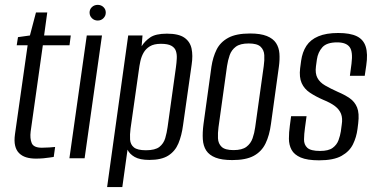

<svg xmlns="http://www.w3.org/2000/svg" viewBox="-20 -638 1515 774"><path d="M124.6 1.4Q102.7 1.4 85.6 -3.8Q68.5 -9.1 57 -20.6Q45.4 -32.1 41 -50.8Q36.5 -69.4 40.4 -97.2L91.4 -455.6H47.4L52.5 -488.3L100.6 -495L125 -587.8H170.5L157.8 -495H265.3L260.2 -455.6H152.7L103.6 -107.8Q100.1 -80 107.8 -61.2Q115.5 -42.5 148.8 -42.5Q162.2 -42.5 178.7 -43.6Q195.1 -44.7 202.2 -45.5L196.6 -5.4Q191.6 -4.7 180.6 -3Q169.6 -1.3 155 0.1Q140.4 1.4 124.6 1.4Z M259.8 0 329.8 -495H391.1L321.1 0ZM373.9 -555.2Q360.2 -555.2 350.6 -564.6Q341.1 -574 341.1 -587.3Q341.1 -600.6 350.6 -609.5Q360.2 -618.4 373.9 -618.4Q387.7 -618.4 397 -609.5Q406.4 -600.6 406.4 -587.3Q406.4 -574 397 -564.6Q387.7 -555.2 373.9 -555.2Z M411.8 116 496.8 -495H554.5L550.9 -451.5Q563.4 -471.9 585.4 -487.1Q607.5 -502.3 653 -502.3Q700.1 -502.3 723.2 -486.2Q746.2 -470.2 752.2 -442.3Q758.2 -414.4 752.6 -377.5L717.9 -133.3Q712.4 -91.6 699.2 -59.9Q686 -28.3 658.4 -10.8Q630.8 6.7 582.3 6.7Q544 6.7 523 -5.2Q502.1 -17.2 494.1 -34.6L473.1 116ZM568.3 -32.3Q605.4 -32.3 622.6 -45.8Q639.7 -59.4 646.1 -81Q652.4 -102.6 655.6 -125.7L689.3 -367.3Q691.7 -384.9 692.6 -401.8Q693.6 -418.7 689.2 -432.1Q684.9 -445.6 670.8 -453.5Q656.8 -461.4 628.6 -461.4Q600.7 -461.4 584.1 -451.3Q567.6 -441.2 558.7 -425.4Q549.8 -409.6 545.8 -390.9Q541.8 -372.2 539.7 -355.2L506.2 -119.3Q503.1 -95.4 504.4 -75.3Q505.8 -55.1 520 -43.7Q534.1 -32.3 568.3 -32.3Z M916.3 7.3Q874.2 7.3 848.9 -2.6Q823.6 -12.5 811.4 -31.1Q799.3 -49.7 797.6 -76.6Q795.9 -103.6 800.4 -138L832.4 -369.4Q838.2 -407.7 853.1 -437.9Q868 -468 900 -485.5Q931.9 -503 988.3 -503Q1030.3 -503 1055.6 -492.8Q1080.9 -482.6 1092.8 -464.5Q1104.6 -446.3 1106.4 -422.2Q1108.2 -398 1104.3 -369.4L1072.3 -138.2Q1066.3 -92.4 1050.5 -59.8Q1034.7 -27.1 1003.1 -9.9Q971.5 7.3 916.3 7.3ZM921.5 -32.9Q955.7 -32.9 973.2 -46Q990.8 -59.2 998.2 -80.5Q1005.6 -101.7 1008.7 -124.8L1043.2 -371.6Q1046.6 -395 1045.4 -415.7Q1044.3 -436.5 1030.5 -449.7Q1016.7 -462.8 982.5 -462.8Q948.3 -462.8 930.7 -449.7Q913.2 -436.5 905.9 -415.7Q898.7 -395 895.2 -371.6L860.8 -124.8Q857.7 -101.7 858.7 -80.5Q859.7 -59.2 873.5 -46Q887.3 -32.9 921.5 -32.9Z M1266.2 8.3Q1218.5 8.3 1192.2 -3.1Q1166 -14.5 1155.4 -34Q1144.8 -53.5 1144.7 -78.9Q1144.6 -104.3 1148.5 -131.9L1153.5 -169.5H1215.8L1209.4 -122.5Q1205.9 -97.4 1205.6 -76.2Q1205.2 -54.9 1218.9 -42.2Q1232.6 -29.5 1270.2 -29.5Q1304.3 -29.5 1321.1 -41.9Q1337.9 -54.3 1344.7 -73Q1351.4 -91.6 1353.9 -107.8L1357.7 -136Q1361.7 -161 1354.9 -178.9Q1348 -196.7 1330.5 -210.1Q1313 -223.5 1282.9 -235.7Q1252.6 -248.9 1229.6 -264.2Q1206.6 -279.5 1196.1 -303Q1185.6 -326.5 1189.9 -362.8L1193.9 -392.9Q1198.8 -428.1 1215.2 -453.2Q1231.7 -478.3 1263.3 -491.6Q1294.9 -505 1343.3 -505Q1391.4 -505 1418.3 -491.9Q1445.2 -478.8 1454.3 -450Q1463.5 -421.1 1456.5 -374.4L1450.3 -332.4H1390.5L1397 -381.2Q1403.3 -430.3 1389.1 -448.7Q1375 -467.2 1339 -467.2Q1297 -467.2 1279.3 -447.2Q1261.7 -427.2 1257.5 -398.4L1253.7 -370.7Q1249.9 -342 1259.6 -323.9Q1269.2 -305.8 1290.7 -293.4Q1312.1 -281 1341.9 -267.6Q1369.2 -256.1 1389.5 -242.2Q1409.9 -228.3 1419.5 -204.9Q1429 -181.5 1424 -140.8L1421.2 -118.3Q1417 -85 1402.9 -56.3Q1388.8 -27.5 1356.8 -9.6Q1324.8 8.3 1266.2 8.3Z"/></svg>

Font: Alumni Sans Thin
Style: Italic
Weight: 100
Italic angle: -8°
Designer: Robert E. Leuschke
Foundry: Robert E. Leuschke
Version: Version 1.016